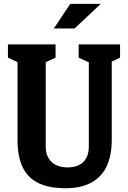

<svg xmlns="http://www.w3.org/2000/svg" viewBox="-20 -959 660 990"><path d="M70.4 -237.4V-673.3L103.2 -623.4L20.9 -661.5V-730H266.5V-661.5L183 -623.4L215.8 -674.6V-203.2Q215.8 -168.1 230 -144Q244.2 -119.8 269.6 -107.8Q295 -95.7 328.8 -95.8Q362.6 -95.8 387 -107.9Q411.5 -119.9 424.8 -144Q438 -168.1 438 -203.2V-674.6L469.1 -623.4L385.6 -661.5V-730H599.1V-661.5L516.8 -623.4L556.2 -679.2V-237.4Q556.2 -158.2 530.4 -102.5Q504.5 -46.9 451.4 -17.7Q398.3 11.5 317.9 11.5Q233.3 11.5 178.7 -14.8Q124.1 -41.1 97.2 -96.1Q70.4 -151.1 70.4 -237.4ZM499.4 -939H342.3L257.6 -812.1H364.6Z"/></svg>

Font: Monaspace Xenon Var ExtraLight
Style: Regular
Weight: 200
Designer: Riley Cran and the Lettermatic Team
Version: Version 1.200 (Monaspace Xenon Var)